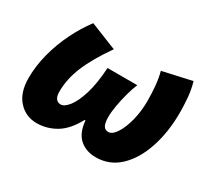

<svg xmlns="http://www.w3.org/2000/svg" viewBox="-109 -685 949 872"><g transform="rotate(30 365.5 -249.0)"><path d="M160 12Q102 12 64 -30Q26 -72 26 -148Q26 -211 43 -276Q60 -341 89.5 -401Q119 -461 156 -510L296 -454Q235 -367 206.5 -298.5Q178 -230 178 -164Q178 -140 187 -128Q196 -116 212 -116Q231 -116 253 -144Q275 -172 292 -227.5Q309 -283 314 -366H470Q459 -340 449.5 -305Q440 -270 434 -235.5Q428 -201 428 -176Q428 -145 436 -130.5Q444 -116 462 -116Q482 -116 501.5 -145.5Q521 -175 533.5 -223.5Q546 -272 546 -328Q546 -364 542.5 -403.5Q539 -443 530 -476L682 -510Q693 -473 696.5 -432Q700 -391 700 -356Q700 -252 672 -168.5Q644 -85 592.5 -36.5Q541 12 470 12Q419 12 385.5 -17Q352 -46 346 -110H342Q306 -43 259 -15.5Q212 12 160 12Z"/></g></svg>

Font: Source Sans 3 Black
Style: Italic
Weight: 900
Italic angle: -11°
Designer: Paul D. Hunt
Foundry: Adobe
Version: Version 3.052;hotconv 1.1.0;makeotfexe 2.6.0